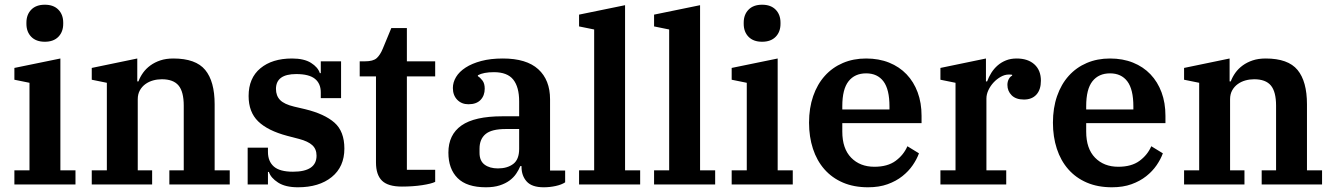

<svg xmlns="http://www.w3.org/2000/svg" viewBox="-20 -782 5654 814"><path d="M170 -605Q133 -605 112.5 -626Q92 -647 92 -681V-686Q92 -720 112.5 -741Q133 -762 170 -762Q207 -762 227.5 -741Q248 -720 248 -686V-681Q248 -647 227.5 -626Q207 -605 170 -605ZM41 -60H105V-431L41 -444V-494L236 -534V-60H300V0H41Z M369 -60H433V-431L369 -444V-494L562 -534V-437H567Q574 -456 586.5 -473.5Q599 -491 617.5 -504.5Q636 -518 660 -526Q684 -534 715 -534Q810 -534 850 -485.5Q890 -437 890 -340V-60H954V0H698V-60H759V-334Q759 -393 737 -419.5Q715 -446 666 -446Q647 -446 629 -441Q611 -436 596.5 -425.5Q582 -415 573 -399Q564 -383 564 -361V-60H625V0H369Z M1243 12Q1190 12 1159 -8Q1128 -28 1120 -53H1116V0H1030V-156H1116V-138Q1116 -98 1141 -76Q1166 -54 1222 -54Q1322 -54 1322 -122Q1322 -150 1304 -166.5Q1286 -183 1248 -193L1198 -206Q1115 -228 1074.5 -267.5Q1034 -307 1034 -375Q1034 -451 1084 -492.5Q1134 -534 1218 -534Q1269 -534 1298.5 -515.5Q1328 -497 1336 -472H1340V-522H1426V-366H1340V-390Q1340 -428 1315 -448Q1290 -468 1236 -468Q1150 -468 1150 -405Q1150 -376 1167.5 -358Q1185 -340 1227 -330L1274 -319Q1356 -299 1398 -262Q1440 -225 1440 -152Q1440 -75 1386.5 -31.5Q1333 12 1243 12Z M1684 9Q1625 9 1599.5 -16Q1574 -41 1574 -93V-458H1505V-522H1527Q1562 -522 1577 -535.5Q1592 -549 1603 -576L1639 -663H1705V-522H1825V-458H1705V-62H1825V-11Q1809 -3 1770 3Q1731 9 1684 9Z M2040 12Q1959 12 1920 -27Q1881 -66 1881 -135Q1881 -211 1936.5 -250Q1992 -289 2110 -289H2181V-352Q2181 -413 2156 -444.5Q2131 -476 2074 -476Q2030 -476 2006 -463V-459Q2016 -453 2025.5 -440.5Q2035 -428 2035 -406Q2035 -377 2017.5 -358.5Q2000 -340 1966 -340Q1937 -340 1918.5 -359Q1900 -378 1900 -409Q1900 -433 1913.5 -455.5Q1927 -478 1954 -495.5Q1981 -513 2020.5 -523.5Q2060 -534 2112 -534Q2212 -534 2262 -488.5Q2312 -443 2312 -361V-59H2376V-9Q2361 1 2336 6.5Q2311 12 2285 12Q2235 12 2213 -12.5Q2191 -37 2191 -75V-78H2186Q2179 -61 2168 -45Q2157 -29 2140 -16.5Q2123 -4 2098.5 4Q2074 12 2040 12ZM2091 -68Q2131 -68 2156 -87Q2181 -106 2181 -151V-235H2124Q2064 -235 2038.5 -213.5Q2013 -192 2013 -152V-134Q2013 -100 2034.5 -84Q2056 -68 2091 -68Z M2435 -60H2499V-657L2435 -670V-720L2630 -760V-60H2694V0H2435Z M2753 -60H2817V-657L2753 -670V-720L2948 -760V-60H3012V0H2753Z M3211 -605Q3174 -605 3153.5 -626Q3133 -647 3133 -681V-686Q3133 -720 3153.5 -741Q3174 -762 3211 -762Q3248 -762 3268.5 -741Q3289 -720 3289 -686V-681Q3289 -647 3268.5 -626Q3248 -605 3211 -605ZM3082 -60H3146V-431L3082 -444V-494L3277 -534V-60H3341V0H3082Z M3660 12Q3600 12 3553.5 -8Q3507 -28 3475 -64.5Q3443 -101 3426.5 -151.5Q3410 -202 3410 -262Q3410 -324 3427.5 -374.5Q3445 -425 3477 -460.5Q3509 -496 3553.5 -515Q3598 -534 3652 -534Q3706 -534 3749.5 -516.5Q3793 -499 3823.5 -467Q3854 -435 3870.5 -390.5Q3887 -346 3887 -291V-260H3551V-224Q3551 -152 3588.5 -113.5Q3626 -75 3687 -75Q3743 -75 3777 -100Q3811 -125 3827 -162L3876 -132Q3867 -107 3849.5 -81.5Q3832 -56 3805.5 -35Q3779 -14 3743 -1Q3707 12 3660 12ZM3551 -318H3751V-331Q3751 -403 3725.5 -437Q3700 -471 3652 -471Q3604 -471 3577.5 -437.5Q3551 -404 3551 -332Z M3967 -60H4031V-431L3967 -444V-494L4160 -534V-437H4165Q4172 -456 4183 -473.5Q4194 -491 4209.5 -504.5Q4225 -518 4245 -526Q4265 -534 4290 -534Q4338 -534 4365.5 -509Q4393 -484 4393 -440Q4393 -402 4374 -381Q4355 -360 4321 -360Q4287 -360 4269 -378Q4251 -396 4251 -422Q4251 -436 4257 -447Q4263 -458 4271 -461V-465Q4267 -466 4257 -466Q4240 -466 4223 -456.5Q4206 -447 4192.5 -432.5Q4179 -418 4170.5 -400Q4162 -382 4162 -364V-60H4246V0H3967Z M4694 12Q4634 12 4587.5 -8Q4541 -28 4509 -64.5Q4477 -101 4460.5 -151.5Q4444 -202 4444 -262Q4444 -324 4461.5 -374.5Q4479 -425 4511 -460.5Q4543 -496 4587.5 -515Q4632 -534 4686 -534Q4740 -534 4783.5 -516.5Q4827 -499 4857.5 -467Q4888 -435 4904.5 -390.5Q4921 -346 4921 -291V-260H4585V-224Q4585 -152 4622.5 -113.5Q4660 -75 4721 -75Q4777 -75 4811 -100Q4845 -125 4861 -162L4910 -132Q4901 -107 4883.5 -81.5Q4866 -56 4839.5 -35Q4813 -14 4777 -1Q4741 12 4694 12ZM4585 -318H4785V-331Q4785 -403 4759.5 -437Q4734 -471 4686 -471Q4638 -471 4611.5 -437.5Q4585 -404 4585 -332Z M5000 -60H5064V-431L5000 -444V-494L5193 -534V-437H5198Q5205 -456 5217.5 -473.5Q5230 -491 5248.5 -504.5Q5267 -518 5291 -526Q5315 -534 5346 -534Q5441 -534 5481 -485.5Q5521 -437 5521 -340V-60H5585V0H5329V-60H5390V-334Q5390 -393 5368 -419.5Q5346 -446 5297 -446Q5278 -446 5260 -441Q5242 -436 5227.5 -425.5Q5213 -415 5204 -399Q5195 -383 5195 -361V-60H5256V0H5000Z"/></svg>

Font: IBM Plex Serif SmBld
Style: Regular
Weight: 600
Designer: Mike Abbink, Paul van der Laan, Pieter van Rosmalen
Foundry: Bold Monday
Version: Version 3.001